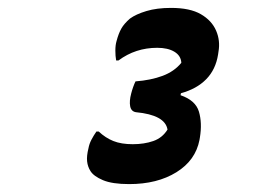

<svg xmlns="http://www.w3.org/2000/svg" viewBox="-20 -813 640 486"><path d="M532 -675Q526 -637 502 -612.5Q478 -588 438 -577L437 -572Q475 -559 483.5 -530.5Q492 -502 486 -465L485 -459Q475 -407 426.5 -377Q378 -347 307 -347Q264 -347 240.5 -357Q217 -367 209 -380Q202 -391 200.5 -404.5Q199 -418 204 -438Q206 -449 211.5 -459.5Q217 -470 224 -480H230Q247 -464 267 -456Q287 -448 316 -448Q345 -448 368 -456Q391 -464 404 -485Q398 -522 324 -529Q312 -531 309.5 -544Q307 -557 312 -576Q314 -584 317 -592.5Q320 -601 323 -607Q362 -610 391.5 -621Q421 -632 439 -654Q438 -672 421.5 -682Q405 -692 378 -692Q323 -692 280 -660H274Q272 -671 272 -685Q272 -699 275 -709Q280 -728 287 -740.5Q294 -753 309 -766Q324 -777 350.5 -785Q377 -793 413 -793Q461 -793 488.5 -777Q516 -761 527 -735.5Q538 -710 533 -682Z"/></svg>

Font: Recursive Mn Csl St
Style: Bold Italic
Weight: 700
Italic angle: -15°
Monospace: yes
Version: Version 1.079;hotconv 1.0.112;makeotfexe 2.5.65598; ttfautoh